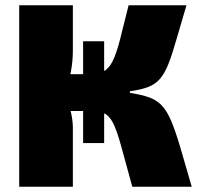

<svg xmlns="http://www.w3.org/2000/svg" viewBox="-20 -710 749 730"><path d="M483 0Q456 -99 440 -157Q424 -215 409.5 -243Q395 -271 375 -279.5Q355 -288 322 -288L319 -428Q353 -428 373.5 -438.5Q394 -449 408 -477Q422 -505 435.5 -556.5Q449 -608 469 -690H689Q665 -610 649.5 -555.5Q634 -501 620 -466Q606 -431 588.5 -410.5Q571 -390 544 -379.5Q517 -369 474 -363V-357Q518 -350 546.5 -340Q575 -330 595 -309Q615 -288 631 -250Q647 -212 665 -151.5Q683 -91 709 0ZM53 0V-690H257V-516Q257 -478 249.5 -437.5Q242 -397 226 -362Q238 -330 247.5 -292.5Q257 -255 257 -225V0ZM195 -288V-428H331V-288ZM296 -166V-553H376V-166Z"/></svg>

Font: Exo 2 Black
Style: Regular
Weight: 900
Designer: Natanael Gama
Foundry: Natanael Gama
Version: Version 2.010